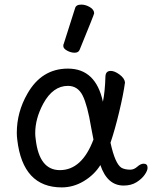

<svg xmlns="http://www.w3.org/2000/svg" viewBox="-20 -790 661 834"><path d="M240 -51Q336 -51 386 -184L376 -236Q360 -333 339 -375Q318 -417 275 -417Q210 -417 168 -340Q133 -275 133 -212Q133 -199 135 -186Q150 -51 240 -51ZM248 24Q79 24 55 -183Q53 -198 53 -213Q53 -303 99 -383Q161 -492 275 -492Q396 -492 427 -348Q436 -391 438 -458Q439 -482 461 -482Q478 -482 499.5 -466Q521 -450 523 -432Q516 -380 497.5 -303Q479 -226 460 -170Q480 -78 508 -61Q523 -53 546 -53Q562 -53 576.5 -66Q591 -79 604 -79Q621 -79 621 -61Q621 -49 608.5 -31Q596 -13 573 1.5Q550 16 517 16Q446 16 416 -73Q390 -31 344.5 -3.5Q299 24 248 24ZM304 -561Q288 -561 271.5 -570Q255 -579 255 -590Q255 -598 257 -600L306 -754Q310 -770 333 -770Q352 -770 370.5 -759Q389 -748 389 -732Q389 -728 326 -574Q321 -561 304 -561Z"/></svg>

Font: LXGW WenKai Lite
Style: Bold
Weight: 700
Designer: LXGW / Fontworks Inc.
Foundry: LXGW / Fontworks Inc.
Version: Version 1.330;April 28, 2024